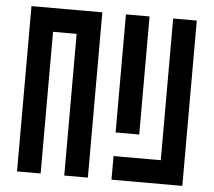

<svg xmlns="http://www.w3.org/2000/svg" viewBox="-51 -755 901 810"><g transform="rotate(5 400.0 -350.0)"><path d="M50 -700V0H150V-600H250V0H350V-700ZM650 -100H450V0H750V-700H650ZM450 -700V-200H550V-700Z"/></g></svg>

Font: Mourier
Style: Regular
Weight: 400
Designer: Eric Mourier
Foundry: Velvetyne Type Foundry
Version: Version 2.000;hotconv 1.0.109;makeotfexe 2.5.65596